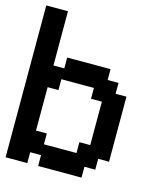

<svg xmlns="http://www.w3.org/2000/svg" viewBox="-107 -777 713 855"><g transform="rotate(15 250.0 -350.0)"><path d="M150 -150H100V-350H150V-400H300V-350H350V-150H300V-100H150ZM150 0H350V-50H400V-100H450V-400H400V-450H350V-500H150V-450H100V-700H0V0H100V-50H150Z"/></g></svg>

Font: Analogue OS
Style: Regular
Weight: 400
Designer: AbFarid
Version: Version 1.000